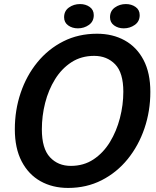

<svg xmlns="http://www.w3.org/2000/svg" viewBox="-20 -914 770 945"><path d="M315.5 11Q238.5 11 179.2 -22.2Q120 -55.5 86.5 -120Q53 -184.5 53 -277.5Q53 -372.5 81.8 -457.2Q110.5 -542 164 -607.5Q217.5 -673 291.8 -710.5Q366 -748 457.5 -748Q534.5 -748 593.8 -715.2Q653 -682.5 686.5 -618.8Q720 -555 720 -462Q720 -367.5 691 -282.2Q662 -197 608.5 -131Q555 -65 480.5 -27Q406 11 315.5 11ZM328.5 -97.5Q392 -97.5 440.2 -129.5Q488.5 -161.5 521 -214.8Q553.5 -268 570.2 -332.8Q587 -397.5 587 -462.5Q587 -556 546.8 -597.5Q506.5 -639 443.5 -639Q380 -639 331.8 -607.8Q283.5 -576.5 251 -524Q218.5 -471.5 202.2 -407.5Q186 -343.5 186 -277.5Q186 -183 225.8 -140.2Q265.5 -97.5 328.5 -97.5ZM363.5 -774.5Q335.5 -774.5 315.5 -789Q295.5 -803.5 295.5 -829Q295.5 -860 319.2 -877Q343 -894 374 -894Q401.5 -894 421.5 -879.8Q441.5 -865.5 441.5 -839.5Q441.5 -808.5 417.8 -791.5Q394 -774.5 363.5 -774.5ZM589 -774.5Q561.5 -774.5 541.5 -789Q521.5 -803.5 521.5 -829Q521.5 -860 545.2 -877Q569 -894 599.5 -894Q627 -894 647.2 -879.8Q667.5 -865.5 667.5 -839.5Q667.5 -808.5 643.5 -791.5Q619.5 -774.5 589 -774.5Z"/></svg>

Font: Epilogue SemiBold
Style: Italic
Weight: 600
Italic angle: -12°
Designer: Tyler Finck
Foundry: Etcetera Type Co
Version: Version 2.111; ttfautohint (v1.8.3)